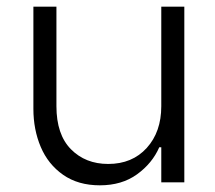

<svg xmlns="http://www.w3.org/2000/svg" viewBox="-20 -546 645 575"><path d="M80 -526H149V-228Q149 -143 192.5 -99Q236 -55 304 -55Q376 -55 419.5 -103Q463 -151 463 -228V-526H532V0H463V-105H457Q436 -57 390.5 -24Q345 9 279 9Q214 9 169 -22.5Q124 -54 102 -106Q80 -158 80 -220Z"/></svg>

Font: Lopes Sans Light
Style: Regular
Weight: 300
Designer: Gabriel Lam, Diego Maldonado
Foundry: TypeRant, Foresti Design
Version: Version 4.000